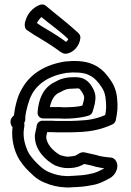

<svg xmlns="http://www.w3.org/2000/svg" viewBox="-20 -785 573 843"><path d="M35 -226C31 -193 35 -158 46 -125C57 -92 73 -70 93 -47C116 -24 138 2 176 17C204 29 236 37 271 38H284C293 38 296 37 300 37C329 36 355 34 383 28C411 24 436 12 459 -1C491 -16 507 -59 485 -84C482 -88 475 -92 469 -93C450 -95 436 -96 418 -100C399 -106 372 -111 351 -116C335 -119 325 -109 312 -102C307 -100 286 -97 277 -97H275C270 -97 253 -101 244 -104C214 -121 183 -153 183 -185C184 -191 185 -196 187 -205H205C217 -204 229 -204 242 -204H272C286 -204 303 -204 321 -205C384 -207 428 -218 474 -239C480 -242 486 -248 488 -256C496 -292 498 -318 494 -355C490 -395 475 -422 455 -448C436 -473 415 -491 387 -503C351 -519 305 -519 266 -515C181 -502 112 -462 75 -393C57 -364 45 -314 41 -278C25 -266 20 -245 35 -226ZM86 -245C90 -251 91 -255 91 -260V-270C93 -298 108 -350 118 -366C118 -367 119 -368 119 -369C146 -420 200 -454 272 -465C306 -469 346 -467 367 -457C389 -447 398 -439 415 -418C433 -394 441 -380 444 -350C447 -321 447 -305 442 -280C405 -264 373 -257 319 -255C301 -254 286 -254 272 -254H242C229 -254 217 -254 208 -255H166C152 -255 142 -243 141 -232C140 -221 135 -208 133 -191V-188C132 -126 182 -80 221 -59C222 -59 223 -58 224 -58C236 -53 259 -46 278 -47C292 -47 316 -48 335 -58H336C339 -60 346 -63 350 -65C370 -61 389 -57 403 -52H405C417 -49 430 -47 438 -46C437 -46 437 -45 436 -45C416 -34 396 -24 376 -22C375 -22 374 -21 374 -21C352 -16 324 -14 300 -13C289 -13 286 -12 284 -12H271C242 -13 220 -19 196 -29C170 -40 152 -58 131 -80C112 -102 103 -114 94 -141C83 -173 81 -200 87 -231V-239C87 -241 86 -245 86 -245ZM92 -694C86 -680 88 -659 98 -653C111 -645 122 -637 134 -629H135C160 -614 203 -588 225 -572L243 -559C244 -559 245 -557 246 -557L255 -552C258 -550 263 -549 268 -549C301 -551 331 -584 333 -620C333 -627 330 -634 325 -639L313 -650C273 -687 219 -727 181 -760C175 -765 165 -767 156 -764C125 -753 100 -725 92 -694ZM142 -684C147 -694 155 -704 162 -710C200 -678 248 -645 280 -613C277 -608 273 -603 270 -601L255 -612C230 -630 185 -657 161 -671C154 -676 148 -680 142 -684ZM145 -292C144 -279 153 -265 170 -265H240C252 -264 258 -264 266 -264C292 -264 326 -267 348 -272H349L368 -277C377 -279 385 -287 387 -296C388 -301 397 -326 398 -342C403 -371 392 -393 379 -412C361 -437 338 -448 303 -446C267 -446 243 -438 219 -424C168 -399 149 -347 145 -292ZM199 -315C206 -348 219 -369 241 -379C242 -379 243 -380 244 -380C263 -391 274 -396 304 -396H306C331 -398 327 -398 339 -382C348 -369 351 -359 349 -350C349 -349 348 -347 348 -345C348 -344 345 -333 342 -322C327 -316 290 -314 266 -314C258 -314 251 -314 244 -315Z"/></svg>

Font: Hussar Pisanka
Style: Out
Weight: 400
Designer: Robert Jablonski
Foundry: Cannot Into Space Fonts
Version: Version 1.070